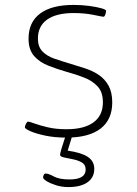

<svg xmlns="http://www.w3.org/2000/svg" viewBox="-20 -550 556 780"><path d="M250 9Q202 9 164 1Q126 -7 103.5 -17Q81 -27 81 -33Q81 -38 85.5 -47Q90 -56 94 -56Q99 -56 119.5 -48.5Q140 -41 173.5 -33Q207 -25 250 -25Q322 -25 360 -53Q398 -81 398 -134Q398 -176 376.5 -199Q355 -222 321.5 -235Q288 -248 251 -258Q213 -269 177 -283Q141 -297 118.5 -322.5Q96 -348 96 -393Q96 -460 143 -495Q190 -530 279 -530Q312 -530 342 -526Q372 -522 391.5 -516.5Q411 -511 411 -506Q411 -501 408 -491.5Q405 -482 400 -482Q396 -482 360 -489.5Q324 -497 279 -497Q209 -497 171.5 -470.5Q134 -444 134 -393Q134 -360 152.5 -341Q171 -322 201.5 -311.5Q232 -301 266 -291Q296 -282 326.5 -272Q357 -262 381.5 -245.5Q406 -229 421 -202Q436 -175 436 -134Q436 -64 388.5 -27.5Q341 9 250 9ZM258 210Q231 210 207.5 202.5Q184 195 169.5 186Q155 177 155 171Q155 167 157.5 161Q160 155 166 155Q177 155 199 167Q221 179 262 179Q328 179 328 139Q328 119 312.5 110Q297 101 276 97Q255 93 239.5 89.5Q224 86 224 79Q224 69 247 0H274L255 62Q311 70 337 87.5Q363 105 363 136Q363 171 335.5 190.5Q308 210 258 210Z"/></svg>

Font: Asap Expanded Thin
Style: Regular
Weight: 100
Width: 7
Designer: Pablo Cosgaya
Foundry: Omnibus-Type
Version: Version 3.001; ttfautohint (v1.8.4.7-5d5b)